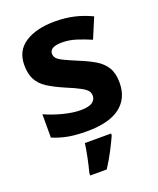

<svg xmlns="http://www.w3.org/2000/svg" viewBox="-144 -643 784 951"><g transform="rotate(-20 248.5 -167.5)"><path d="M459 -162Q459 -79 400.5 -34.5Q342 10 226 10Q169 10 128 2.5Q87 -5 46 -22V-145Q90 -125 141 -112Q192 -99 231 -99Q275 -99 293.5 -112Q312 -125 312 -146Q312 -160 304.5 -171Q297 -182 272 -196Q247 -210 194 -232Q143 -254 110 -275.5Q77 -297 61 -327.5Q45 -358 45 -404Q45 -480 104 -518Q163 -556 261 -556Q312 -556 358 -546Q404 -536 453 -513L408 -406Q368 -423 332 -434.5Q296 -446 259 -446Q193 -446 193 -410Q193 -397 201.5 -386.5Q210 -376 234.5 -364Q259 -352 307 -332Q354 -313 388 -292.5Q422 -272 440.5 -241.5Q459 -211 459 -162ZM333 71Q318 104 298 142.5Q278 181 252 221H165V208Q173 179 182 136Q191 93 195 61H333Z"/></g></svg>

Font: Noto Sans Tai Tham
Style: Bold
Weight: 700
Designer: Monotype Design Team 2013. Revised by David WIlliams 2020
Foundry: Monotype Imaging Inc.
Version: Version 2.002; ttfautohint (v1.8.4.7-5d5b)